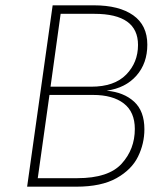

<svg xmlns="http://www.w3.org/2000/svg" viewBox="-20 -702 630 722"><path d="M523 -216Q523 -162 499 -113Q475 -64 418 -32Q361 0 267 0H82L178 -682H333Q428 -682 481 -644.5Q534 -607 534 -534Q534 -464 493 -417.5Q452 -371 381 -361Q446 -355 484.5 -319.5Q523 -284 523 -216ZM170 -376H323Q410 -376 454.5 -421.5Q499 -467 499 -533Q499 -650 335 -650H208ZM487 -217Q487 -281 445.5 -313Q404 -345 330 -345H166L122 -32H271Q388 -32 437.5 -86.5Q487 -141 487 -217Z"/></svg>

Font: FiraGO UltraLight
Style: Italic
Weight: 200
Italic angle: -8°
Designer: bBox Type GmbH
Foundry: bBox Type GmbH
Version: Version 1.001